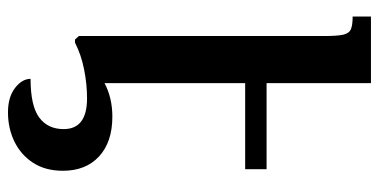

<svg xmlns="http://www.w3.org/2000/svg" viewBox="-260 -540 972 493"><g transform="rotate(90 226.5 -294.0)"><path d="M415 -437H194V-76Q232 -96 280 -96Q345 -96 382 -62Q419 -28 419 31Q419 76 398.5 107.5Q378 139 344 155.5Q310 172 269 172Q230 172 206.5 154Q183 136 183 114Q252 114 282 92Q312 70 312 29Q312 -31 233 -31Q197 -31 159 -23.5Q121 -16 90 0H82L73 -10V-641Q73 -674 69.5 -689Q66 -704 55.5 -708.5Q45 -713 23 -713V-760H194V-492H415Z"/></g></svg>

Font: Noto Serif Armenian ExtraCondensed
Style: Bold
Weight: 700
Width: 2
Designer: Monotype Design Team
Foundry: Monotype Imaging Inc.
Version: Version 2.008; ttfautohint (v1.8.4.7-5d5b)